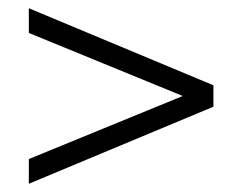

<svg xmlns="http://www.w3.org/2000/svg" viewBox="-20 -583 588 466"><path d="M498 -324 426 -349 50 -503V-563L498 -376ZM50 -137V-197L426 -351L498 -376V-324Z"/></svg>

Font: Fustat Light
Style: Regular
Weight: 300
Designer: Mohamed Gaber, Khaled Hosny, Laura Garcia Mut
Foundry: Kief Type Foundry, Alif Type Foundry, Hard Type Foundry
Version: Version 1.007